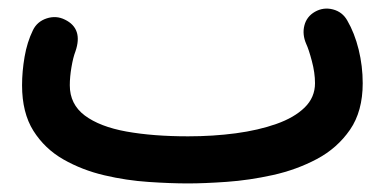

<svg xmlns="http://www.w3.org/2000/svg" viewBox="-20 -382 910 450"><path d="M31.7 -182.1Q31.7 -214.4 37.6 -248.8Q43.5 -283.2 57.1 -311Q66.9 -331.5 89.4 -338.9Q111.8 -346.2 132.3 -335.9Q175.3 -314.9 156.7 -261.2Q151.4 -247.6 147.5 -224.6Q143.6 -201.7 143.6 -182.1Q143.6 -137.7 178.7 -111.3Q213.9 -85 276.4 -73.7Q338.9 -62.5 420.9 -62.5Q479.5 -62.5 532.7 -69.6Q585.9 -76.7 627.9 -91.6Q669.9 -106.4 694.1 -130.1Q718.3 -153.8 718.3 -187Q718.3 -211.4 710.9 -239Q703.6 -266.6 697.8 -278.8Q688 -301.3 693.4 -322.3Q698.7 -343.3 718.3 -354.5Q738.3 -365.7 760.5 -359.9Q782.7 -354 793.9 -334Q811 -304.7 820.6 -265.9Q830.1 -227.1 830.1 -187Q830.1 -121.1 800.3 -77.9Q770.5 -34.7 722.7 -9.3Q674.8 16.1 619.4 28.3Q564 40.5 511.5 44.2Q459 47.9 420.9 47.9Q379.4 47.9 327.9 44.4Q276.4 41 224.4 28.8Q172.4 16.6 128.7 -8.3Q85 -33.2 58.3 -75.4Q31.7 -117.7 31.7 -182.1Z"/></svg>

Font: Mikhak SemiBold
Style: Regular
Weight: 600
Designer: Amin Abedi
Version: Version 3.3